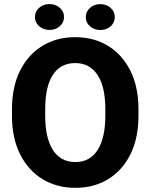

<svg xmlns="http://www.w3.org/2000/svg" viewBox="-20 -901 730 931"><path d="M651.4 -371.1V-339.4Q651.4 -231.4 612.5 -153.1Q573.7 -74.7 504.9 -32.5Q436 9.8 345.7 9.8Q255.4 9.8 186 -32.5Q116.7 -74.7 77.4 -153.1Q38.1 -231.4 38.1 -339.4V-371.1Q38.1 -479.5 77.1 -557.9Q116.2 -636.2 185.3 -678.5Q254.4 -720.7 344.7 -720.7Q435.1 -720.7 504.2 -678.5Q573.2 -636.2 612.3 -557.9Q651.4 -479.5 651.4 -371.1ZM490.7 -339.4V-372.1Q490.7 -481 452.6 -538.1Q414.6 -595.2 344.7 -595.2Q273.4 -595.2 236.3 -538.1Q199.2 -481 199.2 -372.1V-339.4Q199.2 -231.4 236.8 -173.3Q274.4 -115.2 345.7 -115.2Q415.5 -115.2 453.1 -173.3Q490.7 -231.4 490.7 -339.4ZM149.4 -818.4Q149.4 -845.2 169.9 -863.3Q190.4 -881.3 219.7 -881.3Q249.5 -881.3 270 -863.3Q290.5 -845.2 290.5 -818.4Q290.5 -792 270 -773.9Q249.5 -755.9 219.7 -755.9Q190.4 -755.9 169.9 -773.9Q149.4 -792 149.4 -818.4ZM396 -818.4Q396 -844.7 416.5 -862.8Q437 -880.9 466.3 -880.9Q496.1 -880.9 516.4 -862.8Q536.6 -844.7 536.6 -818.4Q536.6 -791.5 516.4 -773.4Q496.1 -755.4 466.3 -755.4Q437 -755.4 416.5 -773.4Q396 -791.5 396 -818.4Z"/></svg>

Font: Vazirmatn RD FD ExtraBold
Style: Regular
Weight: 800
Designer: Saber Rastikerdar
Foundry: Saber Rastikerdar
Version: Version 33.003